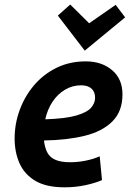

<svg xmlns="http://www.w3.org/2000/svg" viewBox="-20 -806 571 840"><path d="M262 13.5Q182 13.5 134.2 -15.1Q86.5 -43.8 65.2 -92.1Q44 -140.5 44 -199.8Q44 -264 65.9 -324.1Q87.8 -384.2 128.5 -432.4Q169.2 -480.5 226.6 -509Q284 -537.5 355 -537.5Q425 -537.5 470.4 -499.1Q515.8 -460.8 515.8 -393Q515.8 -319 471.8 -274.9Q427.8 -230.8 350.1 -211.8Q272.5 -192.8 172.8 -191.5Q172.8 -190.5 172.8 -189.4Q172.8 -188.2 172.8 -187.2Q177 -156 188.6 -135.9Q200.2 -115.8 224.4 -106Q248.5 -96.2 286.8 -96.2Q319.5 -96.2 353.1 -102.8Q386.8 -109.2 416.2 -122.2L426.2 -18Q397 -5.2 354 4.1Q311 13.5 262 13.5ZM178 -284Q268 -287 314.9 -300.9Q361.8 -314.8 378.9 -335.1Q396 -355.5 396 -378Q396 -404.8 379.9 -418.8Q363.8 -432.8 335 -432.8Q296.8 -432.8 264.5 -413.6Q232.2 -394.5 209.9 -360.9Q187.5 -327.2 178 -284ZM350.8 -584.5 233 -737.8 287.2 -786.2 370 -704.2 486 -784.8 527.5 -730Z"/></svg>

Font: Ubuntu Sans
Style: Italic
Weight: 400
Italic angle: -13.5°
Designer: Dalton Maag Ltd
Foundry: Dalton Maag Ltd
Version: Version 1.006